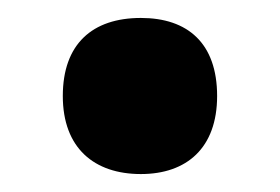

<svg xmlns="http://www.w3.org/2000/svg" viewBox="-20 -459 312 214"><path d="M50 -352C50 -294 85 -265 137 -265C188 -265 222 -294 222 -352C222 -411 189 -439 137 -439C83 -439 50 -410 50 -352Z"/></svg>

Font: Noto Sans Gurmukhi UI Condensed ExtraBold
Style: Regular
Weight: 800
Width: 3
Designer: Jelle Bosma - Monotype Design Team
Foundry: Monotype Imaging Inc.
Version: Version 2.004